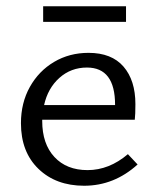

<svg xmlns="http://www.w3.org/2000/svg" viewBox="-20 -589 506 614"><path d="M383 -519H118V-569H383ZM420 -63Q345 5 249 5Q159 5 103 -49Q47 -103 47 -195Q47 -260 75.5 -311Q104 -362 153 -391Q202 -420 263 -420Q337 -420 375 -376Q413 -332 413 -256Q413 -222 411 -206H115V-202Q115 -129 154 -87Q193 -45 260 -45Q329 -45 389 -96ZM121 -253H348V-254Q348 -373 258 -373Q207 -373 170 -340Q133 -307 121 -253Z"/></svg>

Font: Ysabeau Infant
Style: Regular
Weight: 400
Designer: Christian Thalmann (Catharsis Fonts)
Version: Version 0.003